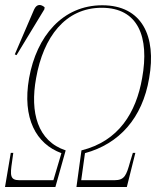

<svg xmlns="http://www.w3.org/2000/svg" viewBox="-35 -746 624 766"><path d="M31 -526 142 -709 143 -717C129 -729 112 -732 101 -708L24 -529ZM-15 0H186L227 -146C115 -183 84 -297 109 -434C138 -599 226 -715 371 -715C516 -715 562 -599 532 -434C508 -297 439 -183 290 -146L270 0H471L505 -136H495L484 -100C469 -46 462 -27 421 -27H289L304 -135C440 -172 533 -274 560 -434C590 -602 531 -725 373 -725C215 -725 111 -602 81 -434C53 -274 109 -172 210 -135L178 -27H43C5 -27 5 -46 13 -100L18 -136H8Z"/></svg>

Font: Noto Serif Display Condensed Thin
Style: Italic
Weight: 100
Width: 3
Italic angle: -12°
Designer: Monotype Design Team
Foundry: Monotype Imaging Inc.
Version: Version 2.009